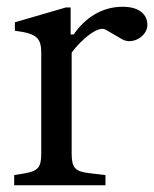

<svg xmlns="http://www.w3.org/2000/svg" viewBox="-20 -548 457 568"><path d="M22 0H292V-30L242 -36C202 -41 192 -52 192 -94V-391C192 -397 262 -478 293 -460L341 -432C372 -414 416 -441 416 -474C416 -506 391 -528 343 -528C280 -528 231 -494 198 -446H189V-526H175L24 -482V-457C87 -449 102 -437 102 -392V-94C102 -53 93 -42 52 -35L22 -30Z"/></svg>

Font: Hedvig Letters Serif 24pt
Style: Regular
Weight: 400
Designer: Alexander Örn & Tor Weibull
Foundry: Kanon Foundry
Version: Version 1.000